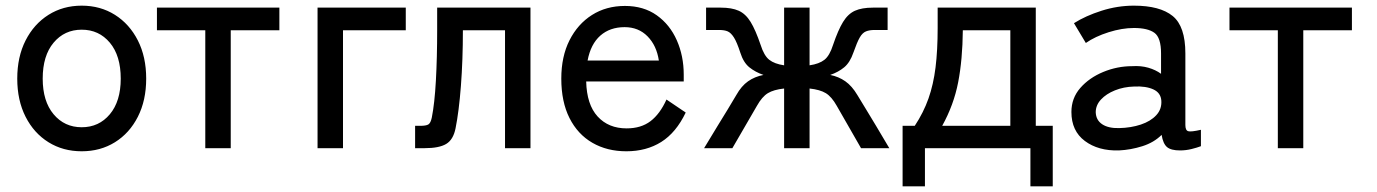

<svg xmlns="http://www.w3.org/2000/svg" viewBox="-20 -524 4869 679"><path d="M269 11Q203 11 151.5 -21Q100 -53 70.5 -111Q41 -169 41 -246Q41 -323 70.5 -381Q100 -439 151.5 -471.5Q203 -504 269 -504Q335 -504 386.5 -471.5Q438 -439 467.5 -381Q497 -323 497 -246Q497 -169 467.5 -111Q438 -53 386.5 -21Q335 11 269 11ZM269 -74Q330 -74 368.5 -120Q407 -166 407 -246Q407 -327 368.5 -373Q330 -419 269 -419Q208 -419 169.5 -373Q131 -327 131 -246Q131 -166 169.5 -120Q208 -74 269 -74Z M706 0V-417H535V-497H968V-417H796V0Z M1103 0V-497H1415V-417H1193V0Z M1448 0V-79H1466Q1487 -79 1495 -84Q1503 -89 1507 -108Q1517 -158 1521.5 -239Q1526 -320 1526 -418V-497H1856V0H1766V-417H1617Q1617 -312 1610 -220.5Q1603 -129 1591 -70Q1583 -30 1558 -15Q1533 0 1482 0Z M2195 11Q2127 11 2075 -19Q2023 -49 1994 -106.5Q1965 -164 1965 -246Q1965 -324 1994 -381.5Q2023 -439 2073.5 -471Q2124 -503 2190 -503Q2256 -503 2302.5 -470Q2349 -437 2373.5 -381.5Q2398 -326 2398 -260V-236H2053Q2055 -154 2093.5 -112Q2132 -70 2196 -70Q2247 -70 2280.5 -95.5Q2314 -121 2337 -172L2405 -126Q2371 -55 2318.5 -22Q2266 11 2195 11ZM2058 -310H2310Q2302 -363 2270 -395.5Q2238 -428 2189 -428Q2137 -428 2103 -398Q2069 -368 2058 -310Z M2470 0Q2499 -48 2518.5 -80Q2538 -112 2553.5 -137Q2569 -162 2584 -188Q2602 -220 2625.5 -236.5Q2649 -253 2680 -259Q2651 -269 2630 -286Q2609 -303 2598 -338Q2586 -375 2575.5 -391.5Q2565 -408 2553.5 -413Q2542 -418 2523 -418H2477V-497H2529Q2568 -497 2592.5 -486Q2617 -475 2634.5 -446.5Q2652 -418 2670 -365Q2682 -327 2700.5 -312.5Q2719 -298 2753 -293V-497H2843V-293Q2877 -298 2895.5 -312.5Q2914 -327 2926 -365Q2944 -418 2961.5 -446.5Q2979 -475 3003.5 -486Q3028 -497 3067 -497H3119V-418H3073Q3055 -418 3042.5 -413Q3030 -408 3020.5 -391.5Q3011 -375 2998 -338Q2986 -303 2965.5 -286Q2945 -269 2916 -259Q2946 -253 2969.5 -236.5Q2993 -220 3012 -188Q3028 -162 3043 -137Q3058 -112 3077.5 -80Q3097 -48 3125 0H3025L2939 -150Q2921 -182 2900.5 -194.5Q2880 -207 2843 -211V0H2753V-211Q2716 -207 2695.5 -194.5Q2675 -182 2657 -150L2570 0Z M3172 135V-79H3215Q3246 -126 3263.5 -175.5Q3281 -225 3288.5 -285.5Q3296 -346 3296 -425V-497H3643V-79H3703V135H3624V0H3251V135ZM3312 -79H3553V-417H3385Q3384 -313 3368.5 -233Q3353 -153 3312 -79Z M3937 8Q3864 10 3816.5 -25.5Q3769 -61 3769 -128Q3769 -177 3800.5 -213Q3832 -249 3881.5 -269.5Q3931 -290 3984 -290Q4015 -292 4041 -284.5Q4067 -277 4086 -263V-335Q4086 -391 4062.5 -408Q4039 -425 3990 -425Q3948 -425 3900.5 -410Q3853 -395 3820 -372L3778 -442Q3819 -468 3875.5 -486Q3932 -504 3990 -504Q4082 -504 4127 -467.5Q4172 -431 4172 -335V-82Q4172 -63 4182 -60Q4192 -57 4227 -65V-7Q4214 -2 4194 3Q4174 8 4153 8Q4121 8 4107 -4Q4093 -16 4088 -47Q4061 -20 4020 -7Q3979 6 3937 8ZM3938 -71Q3980 -72 4014.5 -83.5Q4049 -95 4069 -116.5Q4089 -138 4087 -168Q4085 -196 4058.5 -208Q4032 -220 3991 -218Q3954 -217 3923 -204.5Q3892 -192 3873.5 -172Q3855 -152 3855 -127Q3856 -99 3878 -84.5Q3900 -70 3938 -71Z M4499 0V-417H4328V-497H4761V-417H4589V0Z"/></svg>

Font: Zen Kaku Gothic New Medium
Style: Regular
Weight: 500
Designer: Yoshimichi Ohira
Foundry: Positype
Version: Version 1.002